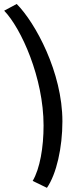

<svg xmlns="http://www.w3.org/2000/svg" viewBox="-60 -718 390 943"><path d="M100.5 170.5 170.5 204.5C217.5 136.5 246.5 7 246.5 -122C246.5 -362.5 113.5 -606.5 22 -698.5L-39.5 -665.5C44.5 -578.5 154 -335 154 -101.5C154 6 136 110.5 100.5 170.5Z"/></svg>

Font: Font.Observer
Style: Regular
Weight: 500
Italic angle: 9°
Version: Version 1.001;FEAKit 1.0